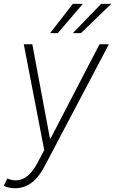

<svg xmlns="http://www.w3.org/2000/svg" viewBox="-33 -776 600 1000"><path d="M-13.5 191.8 5.3 153.8Q28.4 163.4 49 163.4Q114 163.4 161.2 73.9L197.4 5.7L90.9 -545.5H135.3L226.9 -55.4H230.8L485.4 -545.5H534.1L197.8 92.7Q167.3 150.6 129.1 177.6Q90.9 204.5 45.1 204.5Q28.8 204.5 13.7 201Q-1.4 197.4 -13.5 191.8ZM493.6 -755.7H546.2L388.5 -603.3H346.2ZM228 -603.3 346.2 -755.7H398.4L267.8 -603.3Z"/></svg>

Font: Inter P Extra Light
Style: Italic
Weight: 200
Italic angle: 9.39999°
Designer: Rasmus Andersson
Foundry: rsms
Version: Version 3.018;git-588b23468